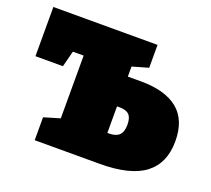

<svg xmlns="http://www.w3.org/2000/svg" viewBox="-98 -664 866 788"><g transform="rotate(20 335.5 -270.0)"><path d="M452 -376Q557 -376 612.5 -331Q668 -286 668 -193Q668 -97 604.5 -48.5Q541 0 407 0H124V-100L194 -121V-395H147L129 -325H9V-540H464V-440L394 -420V-376ZM401 -130Q431 -130 445.5 -144Q460 -158 460 -190Q460 -220 447 -233Q434 -246 406 -246H394V-130Z"/></g></svg>

Font: Bitter Pro Black
Style: Regular
Weight: 900
Designer: Sol Matas, and Bitter project Authors
Foundry: Sol Matas
Version: Version 1.010